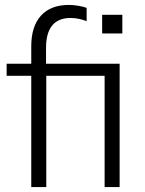

<svg xmlns="http://www.w3.org/2000/svg" viewBox="-20 -760 590 780"><path d="M107 0V-452H7V-501H107V-572Q107 -653 146.5 -696.5Q186 -740 260 -740Q278 -740 298.5 -736.5Q319 -733 332 -728V-674Q320 -679 302.5 -683Q285 -687 267 -687Q167 -687 167 -565V-501H466V0H405V-452H168V0ZM395 -624V-700H477V-624Z"/></svg>

Font: Winston Light
Style: Regular
Weight: 300
Designer: Original fonts by Vernon Adams / Changes by Cristiano Sobral
Foundry: Original fonts by Vernon Adams / Changes by Cristiano Sobral
Version: Version 2.503;July 17, 2020;FontCreator 13.0.0.2655 64-bit